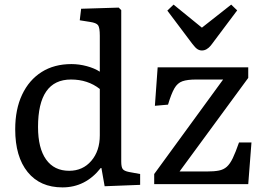

<svg xmlns="http://www.w3.org/2000/svg" viewBox="-20 -799 1138 833"><path d="M251 14Q154 14 100 -52.5Q46 -119 46 -238Q46 -325 76 -388.5Q106 -452 160.5 -486.5Q215 -521 290 -521Q323 -521 356.5 -512Q390 -503 413 -488V-644Q413 -679 405.5 -689.5Q398 -700 370 -704L326 -711L332 -761L495 -766L506 -755V-98Q506 -74 512.5 -65.5Q519 -57 539 -53L588 -44V3L434 9L420 -70H417Q351 14 251 14ZM280 -58Q339 -58 376 -101Q413 -144 413 -212V-413Q361 -454 288 -454Q145 -454 145 -248Q145 -156 180 -107Q215 -58 280 -58ZM649 0V-44L948 -454H831Q793 -454 771.5 -446.5Q750 -439 736.5 -415.5Q723 -392 709 -345L652 -340L664 -507H1057V-461L759 -55H877Q909 -55 929.5 -59Q950 -63 964 -75.5Q978 -88 990 -113Q1002 -138 1017 -181H1071L1057 0ZM856 -580Q846 -580 837 -585.5Q828 -591 815 -608L706 -753L733 -779L856 -679L983 -779L1009 -754L895 -602Q877 -580 856 -580Z"/></svg>

Font: Text Regular
Style: Regular
Weight: 400
Designer: Latin by Veronika Burian and Jose Scaglione. Greek by Irene Vlachou. Cyrillic by Vera Evstafieva.
Foundry: TypeTogether
Version: Version 3.002